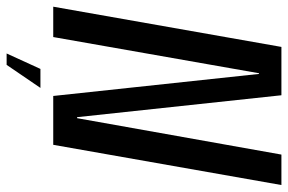

<svg xmlns="http://www.w3.org/2000/svg" viewBox="-186 -552 853 568"><g transform="rotate(90 240.0 -268.5)"><path d="M-23.7 0H66.1L173.2 -608.7H175.2L240.4 0H384.9L503.9 -675H413.8L306.1 -70.6H303.1L238.3 -675H95.3ZM114.7 137.9H148.4L216.6 37.9H160.4Z"/></g></svg>

Font: Anybody Thin Condensed
Style: Italic
Weight: 100
Width: 3
Italic angle: -10°
Version: Version 1.113;gftools[0.9.25]